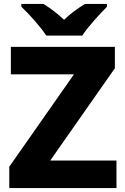

<svg xmlns="http://www.w3.org/2000/svg" viewBox="-20 -951 634 971"><path d="M214 -771H396C425 -816 486 -882 521 -917V-931H410C375 -910 338 -884 304 -851C269 -884 235 -909 200 -931H88V-917C126 -881 185 -816 214 -771ZM569 0V-139H234L561 -606V-714H35V-575H354L27 -108V0Z"/></svg>

Font: Noto Sans Ethiopic ExtraBold
Style: Regular
Weight: 800
Designer: Monotype Design Team
Foundry: Monotype Imaging Inc.
Version: Version 2.102